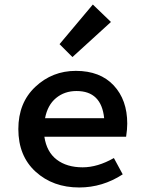

<svg xmlns="http://www.w3.org/2000/svg" viewBox="-20 -816 640 848"><path d="M330 12Q214 12 137.5 -57.5Q61 -127 61 -246Q61 -362 136 -432.5Q211 -503 315 -503Q422 -503 482 -439Q542 -375 542 -270Q542 -245 537 -212H176Q186 -145 230.5 -111Q275 -77 345 -77Q411 -77 483 -118L522 -46Q433 12 330 12ZM318 -414Q265 -414 227.5 -383Q190 -352 179 -294H440Q428 -414 318 -414ZM300 -564 243 -621 390 -796 470 -719Z"/></svg>

Font: TypoPRO Source Code Pro
Style: Regular
Weight: 600
Monospace: yes
Designer: Paul D. Hunt, Teo Tuominen
Foundry: Adobe Systems Incorporated
Version: Version 2.010;PS 1.0;hotconv 1.0.84;makeotf.lib2.5.63406